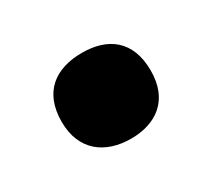

<svg xmlns="http://www.w3.org/2000/svg" viewBox="-54 -254 388 351"><g transform="rotate(-30 140.0 -78.5)"><path d="M46 -78C46 -17 87 12 141 12C194 12 234 -16 234 -78C234 -142 195 -169 141 -169C86 -169 46 -142 46 -78Z"/></g></svg>

Font: Noto Sans Bengali SemiCondensed ExtraBold
Style: Regular
Weight: 800
Width: 4
Designer: Joana Ranito - Universal Thirst; Jelle Bosma - Monotype Design Team
Foundry: Universal Thirst ehf.
Version: Version 3.000